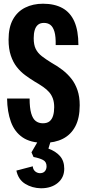

<svg xmlns="http://www.w3.org/2000/svg" viewBox="-20 -758 467 1031"><path d="M215 9Q144 9 101 -20.5Q58 -50 38.5 -104Q19 -158 18 -229H139Q139 -179 147.5 -149.5Q156 -120 172 -108Q188 -96 210 -96Q233 -96 246 -106.5Q259 -117 265 -136.5Q271 -156 271 -182Q271 -209 264 -228.5Q257 -248 244 -263Q231 -278 211.5 -291.5Q192 -305 166 -320Q140 -336 115 -354.5Q90 -373 70 -398.5Q50 -424 38 -460Q26 -496 26 -545Q26 -611 49.5 -653.5Q73 -696 115 -717Q157 -738 211 -738Q273 -738 315.5 -714.5Q358 -691 379.5 -642Q401 -593 401 -516H279Q280 -562 272.5 -587.5Q265 -613 251 -624Q237 -635 216 -635Q196 -635 184 -625Q172 -615 166.5 -596.5Q161 -578 161 -553Q161 -517 172 -495Q183 -473 205 -456Q227 -439 258 -420Q289 -403 316 -382Q343 -361 363.5 -335Q384 -309 396 -274Q408 -239 408 -193Q408 -124 384.5 -79.5Q361 -35 318 -13Q275 9 215 9ZM200 253Q152 252 115 229Q78 206 68 158L156 135Q157 151 167.5 161Q178 171 194 172Q212 172 221 161.5Q230 151 230 135Q230 111 211 101Q192 91 160 85L149 60L195 -19H258L240 40Q279 54 302 80Q325 106 325 148Q325 195 290.5 224Q256 253 200 253Z"/></svg>

Font: Mona Sans Condensed
Style: Bold
Weight: 700
Width: 3
Designer: Deni Anggara
Foundry: GitHub
Version: Version 2.000